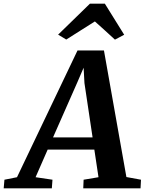

<svg xmlns="http://www.w3.org/2000/svg" viewBox="-93 -1019 783 1039"><path d="M-73 0 -69 -46.5 -1 -60 326.5 -746H469.5L591 -61L670 -46.5L667.5 0H357.5L359.5 -46.5L440 -60L417.5 -209.5H165L99.5 -60L191 -46.5L187.5 0ZM194 -275.5H408L364 -569.5L359.5 -652.5L325.5 -573.5ZM221.5 -831.5 393.5 -999H474.5L579 -831L529 -804.5Q502 -829 475 -854Q448 -879 420.5 -903Q382 -879 343.2 -854.2Q304.5 -829.5 265.5 -805Z"/></svg>

Font: Merriweather Light 18pt
Style: Bold Italic
Weight: 700
Italic angle: -7.8°
Version: Version 2.101